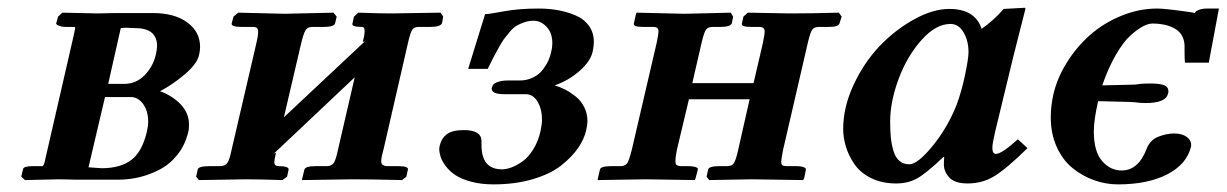

<svg xmlns="http://www.w3.org/2000/svg" viewBox="-20 -467 3188 499"><path d="M261.2 -249H303.2Q333.5 -249 355.5 -271.2Q377.4 -293.5 384.8 -324.2Q388.2 -339.8 388.2 -347.2Q388.2 -394 331.1 -394Q324.2 -394 316.4 -394.5Q308.6 -395 307.1 -395Q305.2 -395 300.8 -394.5Q296.4 -394 293.9 -394ZM252.9 -214.8 210 -32.2Q240.2 -29.8 244.1 -29.8Q293 -29.8 321.3 -51.3Q349.6 -72.8 361.8 -125Q365.2 -140.6 365.2 -149.9Q365.2 -178.2 352.1 -196.5Q338.9 -214.8 319.8 -214.8ZM44.9 1 35.2 -7.8 40 -27.8Q41.5 -35.2 65.9 -35.2H90.8Q94.7 -37.1 98.1 -55.2L170.9 -372.1L174.8 -390.6Q175.8 -394 174.8 -397H150.9Q145 -397 138.9 -398.4Q132.8 -399.9 129.2 -402.1Q125.5 -404.3 126 -405.8L130.9 -423.8L142.1 -434.1L233.9 -432.1Q241.2 -432.1 256.8 -432.6Q272.5 -433.1 279.8 -433.1H377Q433.6 -433.1 466.8 -408.7Q500 -384.3 500 -345.2Q500 -335 497.1 -323.2Q491.7 -300.3 459.5 -273.2Q427.2 -246.1 396 -230Q428.7 -217.8 450 -195.3Q471.2 -172.9 471.2 -143.1Q471.2 -129.9 469.2 -124Q461.4 -90.3 441.4 -65.2Q421.4 -40 395 -26.4Q368.7 -12.7 341.6 -6.3Q314.5 0 287.1 0H181.2L133.8 -1Q121.1 -0.5 89.4 0Q57.6 0.5 44.9 1Z M719.7 -431.2 846.7 -434.1 855 -423.8 851.1 -407.2Q849.6 -397 820.8 -397H791Q779.3 -397 773.9 -388.2Q768.6 -379.4 761.7 -350.1L717.8 -162.1L928.7 -359.9L922.9 -357.9Q927.7 -376.5 927.7 -386.2Q927.7 -397 920.9 -397Q893.1 -397 896 -405.8L899.9 -423.8L911.1 -434.1Q969.2 -432.1 997.1 -432.1L1125 -434.1L1131.8 -423.8L1128.9 -407.2Q1125.5 -397 1097.7 -397H1067.9Q1055.7 -397 1050.8 -388.7Q1045.9 -380.9 1039.1 -350.1L977.1 -80.1Q970.7 -57.1 970.7 -48.8Q970.7 -42 973.9 -39.1Q977.1 -36.1 984.9 -35.2H1014.6Q1043 -35.2 1040 -25.9L1036.1 -7.8L1024.9 1Q941.9 -1 897.9 -1L764.6 1L771 -25.9Q773.4 -35.2 799.8 -35.2H830.1Q842.8 -35.6 848.1 -44.7Q853.5 -53.7 858.9 -80.1L901.9 -266.1L691.9 -67.9L696.8 -69.8V-67.9Q692.9 -50.3 692.9 -45.9Q692.9 -35.2 704.1 -35.2Q718.3 -35.2 724.6 -32.7Q731 -30.3 730 -25.9L726.1 -7.8L713.9 1Q650.9 -1 620.1 -1L497.1 1L489.7 -7.8L493.7 -25.9Q495.1 -35.2 523.9 -35.2H552.7Q565.9 -35.6 571.3 -44.2Q576.7 -52.7 582 -78.1L645 -349.1Q650.9 -373 650.9 -383.8Q650.9 -391.6 647.7 -394.3Q644.5 -397 636.7 -397H607.9Q580.6 -397 582 -405.8L586.9 -423.8L599.1 -434.1Z M1122.6 -87.9Q1127.4 -107.9 1141.6 -118.4Q1155.8 -128.9 1185.5 -128.9Q1231.4 -128.9 1231.4 -100.1V-97.2V-89.8Q1231.4 -26.9 1284.7 -26.9Q1295.4 -26.9 1308.8 -31.7Q1322.3 -36.6 1337.4 -47.1Q1352.5 -57.6 1365.5 -78.1Q1378.4 -98.6 1384.8 -126Q1388.7 -145.5 1388.7 -155.8Q1388.7 -183.1 1377.2 -202.6Q1365.7 -222.2 1346.7 -222.2H1290.5Q1257.8 -222.2 1257.8 -236.8Q1257.8 -239.3 1258.8 -240.2Q1260.3 -249 1272 -253.4Q1283.7 -257.8 1298.8 -257.8H1330.6Q1350.1 -257.8 1366 -265.9Q1381.8 -273.9 1391.1 -286.4Q1400.4 -298.8 1405.5 -310.3Q1410.6 -321.8 1412.6 -333Q1415.5 -343.3 1415.5 -355Q1415.5 -381.3 1400.6 -397.2Q1385.7 -413.1 1366.7 -413.1Q1354.5 -413.1 1343 -409.2Q1331.5 -405.3 1323 -400.4Q1314.5 -395.5 1304.9 -384.3Q1295.4 -373 1289.8 -365.5Q1284.2 -357.9 1274.9 -340.8L1261.7 -316.4L1247.6 -288.1H1196.8L1240.7 -430.2Q1250 -430.2 1289.1 -437.5Q1328.1 -444.8 1379.4 -444.8Q1405.8 -444.8 1429.4 -440.7Q1453.1 -436.5 1475.3 -427.2Q1497.6 -418 1510.5 -400.1Q1523.4 -382.3 1523.4 -357.9Q1523.4 -347.2 1520.5 -334Q1515.6 -308.6 1486.6 -283Q1457.5 -257.3 1421.4 -245.1Q1435.1 -241.2 1448.5 -234.4Q1461.9 -227.5 1475.8 -216.6Q1489.7 -205.6 1498.3 -188.7Q1506.8 -171.9 1506.8 -151.9Q1506.8 -143.6 1503.4 -127.9Q1498 -105 1482.2 -82Q1466.3 -59.1 1438.7 -37.1Q1411.1 -15.1 1365.2 -1.5Q1319.3 12.2 1262.7 12.2Q1230 12.2 1204.1 5.1Q1178.2 -2 1163.1 -12.2Q1147.9 -22.5 1138.2 -35.6Q1128.4 -48.8 1125 -59.8Q1121.6 -70.8 1121.6 -80.1Q1121.6 -81.5 1122.1 -84.2Q1122.6 -86.9 1122.6 -87.9Z M1686.5 -355Q1691.4 -378.4 1691.4 -384.8Q1691.4 -391.6 1688.2 -394.3Q1685.1 -397 1677.2 -397H1652.3Q1624.5 -397 1627.4 -405.8L1632.3 -428.2L1634.3 -434.1L1758.3 -431.2Q1776.4 -431.6 1819.1 -432.6Q1861.8 -433.6 1879.4 -434.1L1885.3 -423.8L1882.3 -407.2Q1878.9 -397 1852.5 -397H1831.5Q1819.8 -397 1814.7 -389.6Q1809.6 -382.3 1803.2 -355L1779.3 -251H1938.5L1962.4 -354Q1967.3 -377.4 1967.3 -384.8Q1967.3 -397 1954.1 -397H1933.1Q1905.3 -397 1908.2 -405.8L1912.1 -423.8L1923.3 -434.1L2034.2 -432.1Q2085.9 -432.1 2160.2 -434.1L2167.5 -423.8L2162.1 -407.2Q2160.6 -397 2133.3 -397H2108.4Q2096.2 -397 2090.8 -389.6Q2085.4 -381.8 2079.1 -354L2015.1 -77.1Q2010.3 -51.8 2010.3 -46.9Q2010.3 -40 2013.4 -37.6Q2016.6 -35.2 2024.4 -35.2H2050.3Q2059.1 -35.2 2064.9 -33.7Q2070.8 -32.2 2073 -30Q2075.2 -27.8 2074.2 -24.9L2070.3 -4.9L2067.4 1L1933.1 -1Q1917.5 -0.5 1878.4 0Q1839.4 0.5 1823.2 1L1816.4 -7.8L1820.3 -25.9Q1821.8 -35.2 1849.1 -35.2H1870.1Q1882.3 -35.2 1887.2 -43Q1892.6 -50.8 1898.4 -77.1L1928.2 -209H1770.5L1739.3 -78.1Q1735.4 -59.1 1735.4 -47.9Q1735.4 -41 1738 -38.6Q1740.7 -36.1 1748.5 -35.2H1768.1Q1777.3 -35.2 1783.4 -33.9Q1789.6 -32.7 1792 -30.8Q1794.4 -28.8 1793.5 -25.9L1788.1 -4.9L1786.1 1L1658.2 -1Q1641.1 -1 1595.7 0Q1550.3 1 1533.2 1L1534.2 -4.9L1539.1 -25.9Q1540.5 -35.2 1568.4 -35.2H1593.3Q1605.5 -35.6 1610.4 -43.2Q1615.2 -50.8 1622.1 -78.1Z M2466.3 -194.8Q2479.5 -230.5 2488.3 -272.9Q2497.1 -315.4 2497.1 -331.1Q2497.1 -361.3 2484.1 -383.1Q2471.2 -404.8 2450.2 -404.8Q2412.1 -404.8 2374.8 -362.8Q2337.4 -320.8 2315.4 -261.7Q2293.5 -202.6 2293.5 -150.9Q2293.5 -127.4 2295.2 -110.1Q2296.9 -92.8 2301.8 -75.7Q2306.6 -58.6 2317.1 -49.3Q2327.6 -40 2343.3 -40Q2364.7 -40 2403.6 -87.4Q2442.4 -134.8 2466.3 -194.8ZM2433.1 -39.1Q2433.1 -52.2 2434.1 -58.1L2432.1 -59.1Q2386.7 -16.1 2363.3 -3.2Q2339.8 9.8 2309.1 9.8Q2272 9.8 2243.9 -4.2Q2215.8 -18.1 2200.7 -40.3Q2185.5 -62.5 2178.5 -85.7Q2171.4 -108.9 2171.4 -131.8Q2171.4 -188.5 2198.5 -246.6Q2225.6 -304.7 2266.1 -347.2Q2306.6 -389.6 2355.7 -416.7Q2404.8 -443.8 2447.3 -443.8Q2514.2 -443.8 2531.2 -392.1Q2564.5 -415.5 2588.4 -443.8L2643.1 -446.8Q2645 -446.8 2645 -443.8L2613.8 -320.8L2566.4 -125Q2559.1 -93.3 2559.1 -83Q2559.1 -66.9 2568.4 -66.9Q2583 -66.9 2625.5 -105L2650.4 -82Q2595.7 -28.3 2564.5 -9.3Q2533.2 9.8 2495.1 9.8Q2461.4 9.8 2447.3 -5.6Q2433.1 -21 2433.1 -39.1Z M2915 -202.1 2834 -204.1Q2822.8 -155.3 2822.8 -126Q2822.8 -73.2 2844.2 -48.6Q2865.7 -23.9 2895 -23.9Q2938.5 -23.9 2960 -80.1Q2968.8 -103 2990.2 -111.6Q3011.7 -120.1 3031.7 -120.1Q3051.8 -120.1 3063.7 -111.6Q3075.7 -103 3075.7 -90.8V-86.9Q3064.9 -40.5 3014.2 -14.2Q2963.4 12.2 2885.7 12.2Q2853.5 12.2 2823 1.2Q2792.5 -9.8 2767.1 -30.5Q2741.7 -51.3 2726.3 -85.4Q2710.9 -119.6 2710.9 -162.1Q2710.9 -191.4 2717.8 -222.2Q2727.5 -263.7 2752.2 -303.7Q2776.9 -343.8 2811.8 -375Q2846.7 -406.2 2893.1 -425.5Q2939.5 -444.8 2987.8 -444.8Q3008.8 -444.8 3075.7 -435.1Q3083.5 -433.1 3085.9 -433.1Q3085 -434.1 3088.9 -438Q3100.1 -444.8 3115.7 -444.8H3147.9L3121.6 -304.2H3059.6Q3058.6 -314 3058.6 -334V-349.1Q3057.1 -378.9 3033.9 -392.3Q3010.7 -405.8 2974.6 -405.8Q2964.4 -405.8 2950 -398.2Q2935.5 -390.6 2917.5 -374.3Q2899.4 -357.9 2879.9 -324.2Q2860.4 -290.5 2844.7 -245.1Q2858.9 -245.1 2886.7 -246.1Q2914.6 -247.1 2927.7 -247.1Q2932.1 -247.1 2943.8 -249Q2951.7 -250 2970.7 -250Q2993.2 -250 3004.9 -245.8Q3016.6 -241.7 3016.6 -229Q3016.6 -226.1 3015.6 -224.1Q3010.7 -199.2 2957 -199.2Q2943.4 -199.2 2929.7 -201.2Q2927.2 -201.2 2922.4 -201.7Q2917.5 -202.1 2915 -202.1Z"/></svg>

Font: Linux Libertine G
Style: Bold Italic
Weight: 700
Italic angle: -11.5°
Designer: Philipp H. Poll
Foundry: Philipp H. Poll
Version: Version 4.1.0